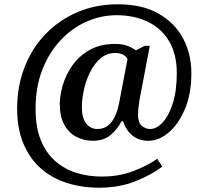

<svg xmlns="http://www.w3.org/2000/svg" viewBox="-20 -734 961 896"><path d="M443 142Q362 142 291.5 119.5Q221 97 169.5 51Q118 5 89 -64.5Q60 -134 60 -227Q60 -331 94.5 -420Q129 -509 192 -574.5Q255 -640 341 -677Q427 -714 530 -714Q643 -714 719 -671Q795 -628 834 -555.5Q873 -483 873 -392Q873 -295 842.5 -224Q812 -153 766.5 -115Q721 -77 673 -77Q629 -77 599 -100.5Q569 -124 554 -169H548Q527 -130 495.5 -103.5Q464 -77 412 -77Q372 -77 336.5 -95.5Q301 -114 280 -152Q259 -190 259 -248Q259 -288 273 -336.5Q287 -385 318 -429Q349 -473 398.5 -501Q448 -529 518 -529Q551 -529 575 -520Q599 -511 614 -499L655 -520H679L631 -267Q631 -264 629 -252.5Q627 -241 625.5 -226Q624 -211 624 -199Q624 -162 641.5 -147Q659 -132 681 -132Q710 -132 738.5 -162Q767 -192 786 -250.5Q805 -309 805 -393Q805 -482 769 -542Q733 -602 669.5 -632.5Q606 -663 524 -663Q451 -663 383.5 -633Q316 -603 262.5 -546Q209 -489 177.5 -408.5Q146 -328 146 -226Q146 -141 170 -81Q194 -21 237 17Q280 55 336 72.5Q392 90 455 90Q536 90 603 64Q670 38 714 7L737 44Q687 82 611.5 112Q536 142 443 142ZM434 -132Q466 -132 486.5 -150Q507 -168 519 -196.5Q531 -225 536 -254L575 -458Q569 -472 553 -479.5Q537 -487 520 -487Q477 -487 447 -460Q417 -433 398 -392.5Q379 -352 370.5 -309.5Q362 -267 362 -235Q362 -184 382 -158Q402 -132 434 -132Z"/></svg>

Font: Noto Nastaliq Urdu Medium
Style: Regular
Weight: 500
Designer: Monotype Design Team (Patrick Giasson: type design, Kamal Mansour: OpenType code, Glenda Bellarosa). Updated by Simon Co
Foundry: Monotype Imaging Inc., Simon Cozens
Version: Version 3.007